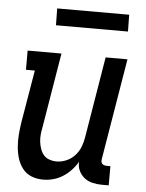

<svg xmlns="http://www.w3.org/2000/svg" viewBox="-52 -747 604 797"><g transform="rotate(5 250.0 -348.5)"><path d="M157 8Q131 8 108.5 -1Q86 -10 71.5 -29Q57 -48 50 -71Q43 -94 41 -119Q39 -144 41 -169.5Q43 -195 47 -221L84 -440H47V-520H188L136 -207Q133 -192 131.5 -176.5Q130 -161 132 -146Q134 -131 139 -117Q144 -103 153 -92.5Q162 -82 176.5 -77Q191 -72 207 -72Q227 -72 247 -80.5Q267 -89 282 -105Q297 -121 305 -141.5Q313 -162 316 -182L372 -520H463L393 -99Q392 -93 392.5 -88Q393 -83 396.5 -79Q400 -75 405.5 -73.5Q411 -72 416 -72H431V8H402Q382 8 363 3.5Q344 -1 329.5 -12.5Q315 -24 306.5 -41.5Q298 -59 300 -79Q289 -60 273.5 -43.5Q258 -27 239 -15Q220 -3 199 2.5Q178 8 157 8ZM155 -635 154 -705H454L455 -635Z"/></g></svg>

Font: Iosevka Curly Slab Medium
Style: Italic
Weight: 500
Italic angle: -9°
Monospace: yes
Designer: Belleve Invis
Foundry: Belleve Invis
Version: Version 22.1.2; ttfautohint (v1.8.4)